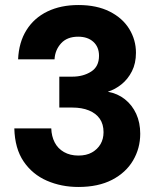

<svg xmlns="http://www.w3.org/2000/svg" viewBox="-20 -732 618 764"><path d="M292 12Q224 12 166.5 -13Q109 -38 74 -89.5Q39 -141 37 -221H184Q185 -190 197.5 -165.5Q210 -141 234.5 -127Q259 -113 292 -113Q324 -113 346 -125.5Q368 -138 380 -158.5Q392 -179 392 -206Q392 -238 377 -259.5Q362 -281 334 -292.5Q306 -304 268 -304H216V-427H268Q311 -427 342.5 -447Q374 -467 374 -510Q374 -545 351.5 -565.5Q329 -586 291 -586Q247 -586 223 -559.5Q199 -533 197 -496H52Q55 -564 85.5 -612.5Q116 -661 169 -686.5Q222 -712 292 -712Q365 -712 416.5 -686Q468 -660 494.5 -616.5Q521 -573 521 -522Q521 -480 505 -448.5Q489 -417 463.5 -396.5Q438 -376 409 -367Q448 -360 477 -337Q506 -314 522 -279Q538 -244 538 -200Q538 -142 509.5 -93.5Q481 -45 426 -16.5Q371 12 292 12Z"/></svg>

Font: DM Sans 36pt Black
Style: Regular
Weight: 900
Designer: Colophon Foundry, Jonny Pinhorn
Foundry: Colophon Foundry
Version: Version 4.004;gftools[0.9.30]